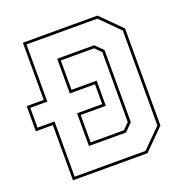

<svg xmlns="http://www.w3.org/2000/svg" viewBox="-127 -809 866 918"><g transform="rotate(-20 306.0 -350.0)"><path d="M89 0V-281H2.5V-409H89V-700H468.5L571.5 -597V-103L468.5 0ZM102.5 -13.5H463L558 -108.5V-591.5L463 -686.5H102.5V-395.5H16V-294.5H102.5ZM217 -128V-294.5H345V-395.5H217V-572H405.5L444 -533.5V-166.5L405.5 -128ZM230.5 -141.5H400L430.5 -172V-528L400 -558.5H230.5V-409H358.5V-281H230.5Z"/></g></svg>

Font: Tourney Thin
Style: Regular
Weight: 100
Designer: Tyler Finck
Foundry: Etcetera Type Co
Version: Version 1.015